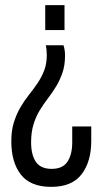

<svg xmlns="http://www.w3.org/2000/svg" viewBox="-20 -720 401 747"><path d="M231 -700H156V-603H231ZM227 -544H158C160.7 -533.3 162 -520.7 162 -506C162 -483.3 158.7 -463.3 152 -446C145.3 -428.7 136.8 -412.3 126.5 -397C116.2 -381.7 105 -366.5 93 -351.5C81 -336.5 69.8 -320.2 59.5 -302.5C49.2 -284.8 40.7 -265.3 34 -244C27.3 -222.7 24 -198 24 -170C24 -116 36.3 -73 61 -41C85.7 -9 125 7 179 7C233 7 272.5 -9.3 297.5 -42C322.5 -74.7 335 -117.7 335 -171V-228H261V-166C261 -134.7 254.8 -109.7 242.5 -91C230.2 -72.3 209.7 -63 181 -63C152.3 -63 131.8 -72.2 119.5 -90.5C107.2 -108.8 101 -134 101 -166C101 -192.7 104.2 -216.2 110.5 -236.5C116.8 -256.8 125 -275.2 135 -291.5C145 -307.8 155.7 -323.3 167 -338C178.3 -352.7 188.8 -368 198.5 -384C208.2 -400 216.3 -417.7 223 -437C229.7 -456.3 233 -478.7 233 -504C233 -518.7 231 -532 227 -544Z"/></svg>

Font: Bebas Neue Regular two
Style: Regular2
Weight: 400
Designer: Ryoichi Tsunekawa & LGV (GE)
Foundry: Free Software Foundation, Inc.
Version: Version 1.003 August 13, 2016